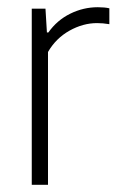

<svg xmlns="http://www.w3.org/2000/svg" viewBox="-20 -512 329 532"><path d="M106 -488 110 -422H114Q138 -456 174.5 -474Q211 -492 251 -492Q270 -492 283 -489V-445Q265 -448 249 -448Q210 -448 172.5 -427Q135 -406 113 -368V0H68V-488Z"/></svg>

Font: KaputaLibre
Style: Regular
Weight: 400
Designer: Multiple designers
Foundry: Textual
Version: Version 2.900